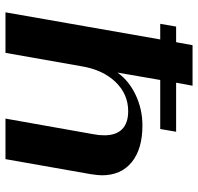

<svg xmlns="http://www.w3.org/2000/svg" viewBox="-31 -692 723 701"><g transform="rotate(90 330.5 -341.5)"><path d="M620 -352Q620 -340 616 -312L561 0H413L470 -321Q474 -340 474 -361Q474 -404 451.5 -426Q429 -448 386 -448Q324 -448 279.5 -402Q235 -356 222 -278L173 0H25L124 -565H67L77 -623H134L145 -683H293L282 -623H461L451 -565H272L245 -409Q275 -451 327 -475.5Q379 -500 438 -500Q524 -500 572 -461Q620 -422 620 -352Z"/></g></svg>

Font: Fahkwang
Style: Bold Italic
Weight: 700
Italic angle: -10°
Designer: Suppakit Chalermlarp | Katatrad Co.,Ltd.
Foundry: Cadson Demak Co.,Ltd.
Version: Version 1.000; ttfautohint (v1.6)